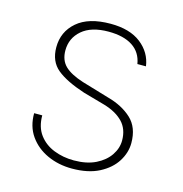

<svg xmlns="http://www.w3.org/2000/svg" viewBox="-96 -704 762 801"><g transform="rotate(15 285.0 -303.0)"><path d="M284.5 10Q226.5 10 178.2 -12Q130 -34 101.2 -74.8Q72.5 -115.5 73 -172.5H108Q108 -122 132.5 -89.2Q157 -56.5 197 -40.8Q237 -25 283.5 -25Q339 -25 377.8 -44.2Q416.5 -63.5 436.8 -93.8Q457 -124 457 -157Q457 -206.5 427.8 -236.8Q398.5 -267 346 -282.5L252 -309Q171 -335.5 131 -368.5Q91 -401.5 91 -462.5Q91 -529.5 140.8 -572.5Q190.5 -615.5 285.5 -615.5Q368.5 -615.5 416.8 -577.8Q465 -540 473 -482H436Q428 -531 389.5 -556.2Q351 -581.5 285.5 -581.5Q211 -581.5 171 -547Q131 -512.5 131 -459.5Q131 -417.5 156.2 -392.8Q181.5 -368 236.5 -350.5L354 -315.5Q417 -298.5 457 -261.5Q497 -224.5 497 -157Q497 -115.5 473 -77.2Q449 -39 401.8 -14.5Q354.5 10 284.5 10Z"/></g></svg>

Font: Karla ExtraLight
Style: Regular
Weight: 250
Designer: Jonathan Pinhorn
Version: Version 2.004;gftools[0.9.33]